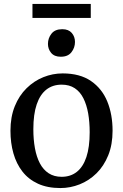

<svg xmlns="http://www.w3.org/2000/svg" viewBox="-20 -942 624 973"><path d="M33 -279.5Q33 -349.5 55 -403.8Q77 -458 114.8 -495Q152.5 -532 199.8 -551Q247 -570 297.5 -570Q385 -570 441 -531.5Q497 -493 523.8 -427.5Q550.5 -362 550.5 -279.5Q550.5 -209 528.5 -154.8Q506.5 -100.5 468.8 -63.5Q431 -26.5 383.8 -7.8Q336.5 11 286 11Q220.5 11 172.5 -11Q124.5 -33 93.8 -72.5Q63 -112 48 -164.8Q33 -217.5 33 -279.5ZM292.5 -46Q337.5 -46 369.2 -71Q401 -96 417.8 -146.2Q434.5 -196.5 434.5 -272Q434.5 -323.5 426.8 -367.5Q419 -411.5 402.5 -444.2Q386 -477 358.8 -495Q331.5 -513 292.5 -513Q247 -513 215 -488Q183 -463 166 -413Q149 -363 149 -287Q149 -235 157 -191Q165 -147 182 -114.5Q199 -82 226.5 -64Q254 -46 292.5 -46ZM287.5 -654.5Q255.5 -654.5 239.2 -674Q223 -693.5 223 -719.5Q223 -748.5 240.8 -771.2Q258.5 -794 295 -794H296Q327.5 -794 343.8 -775Q360 -756 360 -729.5Q360 -700.5 342.2 -677.5Q324.5 -654.5 288.5 -654.5ZM440 -922V-851H144.5V-922Z"/></svg>

Font: Merriweather Light 18pt
Style: Regular
Weight: 400
Version: Version 2.100